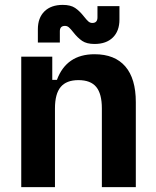

<svg xmlns="http://www.w3.org/2000/svg" viewBox="-20 -766 638 786"><path d="M67 -534H194V-439H213Q252 -544 367 -544Q450 -544 493 -494Q536 -444 536 -348V0H397V-322Q397 -382 374 -410Q351 -438 301 -438Q252 -438 228.5 -410Q205 -382 205 -322V0H67ZM280 -634Q269 -648 262 -654Q255 -660 246 -660Q225 -660 225 -638V-592H135V-646Q135 -693 162 -719.5Q189 -746 237 -746Q269 -746 287.5 -733.5Q306 -721 324 -698Q335 -684 342 -678Q349 -672 358 -672Q379 -672 379 -695V-741H469V-686Q469 -639 442 -612.5Q415 -586 367 -586Q335 -586 316.5 -598.5Q298 -611 280 -634Z"/></svg>

Font: Mozilla Text BETA
Style: Bold
Weight: 700
Designer: Studio DRAMA
Foundry: Studio DRAMA
Version: Version 0.100